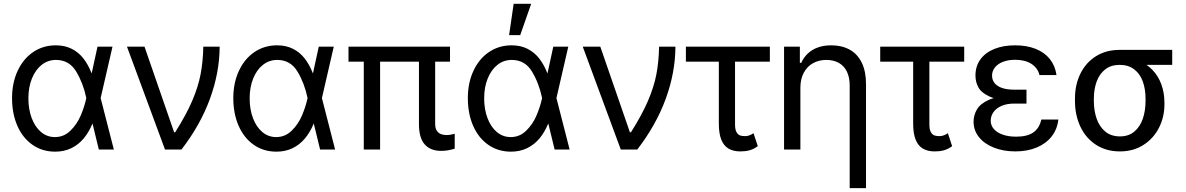

<svg xmlns="http://www.w3.org/2000/svg" viewBox="-20 -771 6113 990"><path d="M42.1 -265.2Q42.1 -343.9 71.1 -406.1Q100.1 -468.2 151.4 -502.8Q202.7 -537.3 268 -537.3Q314.2 -537.3 349.8 -519.3Q385.4 -501.4 410.2 -469.4Q435.1 -437.5 452.3 -393H484.8L498.6 -266.6L567 0H489.6L424.7 -266.6Q409.2 -341.5 373.1 -401.8Q337 -462 268.6 -462Q227.2 -462 195.1 -436.8Q163 -411.6 144.7 -366.5Q126.4 -321.5 126.4 -263.8Q126.4 -207.2 143.6 -161.6Q160.9 -116 191.8 -90.1Q222.7 -64.2 263.1 -64.2Q309.7 -64.2 343.4 -97.4Q377.1 -130.5 396.1 -175.1Q415.1 -219.6 424.7 -263.8L482.7 -530.4H560.1L498.6 -263.8L484.8 -133.3H456.5Q438.2 -89.1 411.4 -57Q384.7 -24.9 347.2 -6.7Q309.7 11.4 262.4 11Q196.8 10.4 146.8 -24.9Q96.7 -60.1 69.4 -122.6Q42.1 -185.1 42.1 -265.2Z M634.7 -530.4H725.1L877.8 -89.1H883.3Q940.6 -179.6 971.3 -251.7Q1002.1 -323.9 1014.3 -387.9Q1026.6 -452 1028.3 -530.4H1112.6Q1111.9 -396.1 1062.3 -260.9Q1012.8 -125.7 915.7 0H830.8Z M1183 -265.2Q1183 -343.9 1212 -406.1Q1241 -468.2 1292.3 -502.8Q1343.6 -537.3 1408.8 -537.3Q1455.1 -537.3 1490.7 -519.3Q1526.2 -501.4 1551.1 -469.4Q1576 -437.5 1593.2 -393H1625.7L1639.5 -266.6L1707.9 0H1630.5L1565.6 -266.6Q1550.1 -341.5 1514 -401.8Q1477.9 -462 1409.5 -462Q1368.1 -462 1336 -436.8Q1303.9 -411.6 1285.6 -366.5Q1267.3 -321.5 1267.3 -263.8Q1267.3 -207.2 1284.5 -161.6Q1301.8 -116 1332.7 -90.1Q1363.6 -64.2 1404 -64.2Q1450.6 -64.2 1484.3 -97.4Q1518 -130.5 1536.9 -175.1Q1555.9 -219.6 1565.6 -263.8L1623.6 -530.4H1701L1639.5 -263.8L1625.7 -133.3H1597.4Q1579.1 -89.1 1552.3 -57Q1525.6 -24.9 1488.1 -6.7Q1450.6 11.4 1403.3 11Q1337.7 10.4 1287.6 -24.9Q1237.6 -60.1 1210.3 -122.6Q1183 -185.1 1183 -265.2Z M2300.4 -453H1776.9V-530.4H2300.4ZM1939.9 0H1855.7V-530.4H1939.9ZM2223.8 -530.4V-132.6Q2223.8 -109.8 2232.4 -97Q2241 -84.3 2254 -79.4Q2266.9 -74.6 2283.1 -74.6Q2293.5 -74.6 2305.2 -76.8Q2317 -79.1 2324.6 -81.5V-4.1H2323.9Q2308 0.7 2291.4 3.8Q2274.9 6.9 2253.5 6.9Q2200.3 6.9 2170.2 -26.1Q2140.2 -59 2140.2 -131.9V-530.4Z M2392.3 -265.2Q2392.3 -343.9 2421.3 -406.1Q2450.3 -468.2 2501.6 -502.8Q2552.8 -537.3 2618.1 -537.3Q2664.4 -537.3 2699.9 -519.3Q2735.5 -501.4 2760.4 -469.4Q2785.2 -437.5 2802.5 -393H2834.9L2848.8 -266.6L2917.1 0H2839.8L2774.9 -266.6Q2759.3 -341.5 2723.2 -401.8Q2687.2 -462 2618.8 -462Q2577.3 -462 2545.2 -436.8Q2513.1 -411.6 2494.8 -366.5Q2476.5 -321.5 2476.5 -263.8Q2476.5 -207.2 2493.8 -161.6Q2511 -116 2542 -90.1Q2572.9 -64.2 2613.3 -64.2Q2659.9 -64.2 2693.5 -97.4Q2727.2 -130.5 2746.2 -175.1Q2765.2 -219.6 2774.9 -263.8L2832.9 -530.4H2910.2L2848.8 -263.8L2834.9 -133.3H2806.6Q2788.3 -89.1 2761.6 -57Q2734.8 -24.9 2697.3 -6.7Q2659.9 11.4 2612.6 11Q2547 10.4 2496.9 -24.9Q2446.8 -60.1 2419.5 -122.6Q2392.3 -185.1 2392.3 -265.2ZM2628.5 -751.4H2718.9L2662.3 -589.8H2605Z M2984.8 -530.4H3075.3L3227.9 -89.1H3233.4Q3290.7 -179.6 3321.5 -251.7Q3352.2 -323.9 3364.5 -387.9Q3376.7 -452 3378.5 -530.4H3462.7Q3462 -396.1 3412.5 -260.9Q3362.9 -125.7 3265.9 0H3180.9Z M3949.6 -453H3516.6V-530.4H3949.6ZM3770 -530.4V-129.8Q3770 -102.2 3778 -89.1Q3785.9 -76 3796.4 -72.5Q3807 -69.1 3822.5 -69.1Q3833.9 -69.1 3845.3 -73.5Q3856.7 -78 3865.3 -84.3L3887.4 -17.3Q3865.3 -1.4 3844.4 4.1Q3823.5 9.7 3797.7 9.7Q3760.4 9.7 3735.8 -5.2Q3711.3 -20 3698.9 -51.6Q3686.5 -83.2 3686.5 -134V-530.4Z M4107 0H4022.8V-530.4H4104.3V-446.8H4111.2Q4124 -474.8 4145.2 -495Q4166.4 -515.2 4196.7 -526.2Q4226.9 -537.3 4265.9 -537.3Q4320.4 -537.3 4360.8 -515.2Q4401.2 -493.1 4423.3 -448Q4445.4 -403 4445.4 -337V198.9H4361.2V-330.8Q4361.2 -371.5 4347 -401.2Q4332.9 -430.9 4305.6 -446.5Q4278.3 -462 4241 -462Q4202.3 -462 4172 -445.1Q4141.6 -428.2 4124.3 -395.7Q4107 -363.3 4107 -318.4Z M4951.7 -453H4518.6V-530.4H4951.7ZM4772.1 -530.4V-129.8Q4772.1 -102.2 4780 -89.1Q4788 -76 4798.5 -72.5Q4809 -69.1 4824.6 -69.1Q4836 -69.1 4847.4 -73.5Q4858.8 -78 4867.4 -84.3L4889.5 -17.3Q4867.4 -1.4 4846.5 4.1Q4825.6 9.7 4799.7 9.7Q4762.4 9.7 4737.9 -5.2Q4713.4 -20 4701 -51.6Q4688.5 -83.2 4688.5 -134V-530.4Z M5272.8 -276.2V-236.9H5208.6Q5172.7 -236.9 5145.4 -225.5Q5118.1 -214.1 5103.2 -193.7Q5088.4 -173.3 5088.4 -148.5Q5088.4 -124.3 5104.6 -105.7Q5120.9 -87 5150.6 -76.7Q5180.2 -66.3 5219.6 -66.3Q5276.6 -66.3 5307.8 -87.9Q5339.1 -109.5 5349.4 -154.7H5437.2Q5431.6 -105 5403 -68Q5374.3 -31.1 5326 -10.7Q5277.6 9.7 5215.5 9.7Q5154 9.7 5105 -9.7Q5055.9 -29 5028 -63.7Q5000 -98.4 5000 -143.6Q5000 -177.1 5017.3 -206.7Q5034.5 -236.2 5078.7 -256.2Q5122.9 -276.2 5199.6 -276.2ZM5009.7 -381.2Q5009.7 -429.6 5035.2 -464.8Q5060.8 -500 5107 -518.6Q5153.3 -537.3 5214.1 -537.3Q5274.5 -537.3 5320.3 -519Q5366 -500.7 5393.5 -466.2Q5420.9 -431.6 5427.5 -384H5339.8Q5331.1 -420.2 5298.5 -441.5Q5265.9 -462.7 5214.1 -462.7Q5178.5 -462.7 5151.8 -452.3Q5125 -442 5110.2 -423.5Q5095.3 -405 5095.3 -381.2Q5095.3 -358.8 5108.1 -342.7Q5120.9 -326.7 5146.1 -317.7Q5171.3 -308.7 5208.6 -308.7H5272.8V-254.1H5199.6Q5124.7 -254.1 5082.7 -273.1Q5040.7 -292.1 5025.2 -319.9Q5009.7 -347.7 5009.7 -381.2Z M5753.5 -513.8Q5763.8 -512.4 5773 -507.1Q5782.1 -501.7 5795.6 -491.7Q5802.8 -486.2 5811.3 -480.7Q5819.8 -475.1 5828.9 -469.6Q5838.1 -464.1 5848.8 -459.9Q5890.5 -443 5921.1 -411.8Q5951.7 -380.5 5967.9 -336.8Q5984.1 -293.2 5984.1 -241.7V-232Q5984.1 -168.5 5956.5 -113.3Q5928.9 -58 5876.7 -24.2Q5824.6 9.7 5754.8 9.7Q5683.7 9.7 5631.2 -24.5Q5578.7 -58.7 5550.8 -117.9Q5522.8 -177.1 5522.8 -251.4V-262.4Q5522.8 -333.9 5550.8 -391.1Q5578.7 -448.2 5630.9 -481Q5683 -513.8 5753.5 -513.8ZM5754.8 -67.7Q5799.4 -67.7 5828.9 -92.5Q5858.4 -117.4 5872.6 -158.7Q5886.7 -199.9 5886.7 -251.4V-262.4Q5886.7 -311.1 5872.6 -350.7Q5858.4 -390.2 5828.4 -413.3Q5798.3 -436.5 5753.5 -436.5Q5708.6 -436.5 5678.9 -413.3Q5649.2 -390.2 5634.7 -350.7Q5620.2 -311.1 5620.2 -262.4V-251.4Q5620.2 -199.9 5634.7 -158.7Q5649.2 -117.4 5679.2 -92.5Q5709.3 -67.7 5754.8 -67.7ZM6024.2 -436.5H5753.5V-513.8H6024.2Z"/></svg>

Font: Pretendard Variable
Style: Regular
Weight: 400
Designer: Base glyphs from Inter by Rasmus Andersson; Hangul glyphs from Noto Sans CJK(Source Han Sans) by Jang Soo-young and Kang
Foundry: Kil Hyung-jin
Version: Version 1.100;FEAKit 1.0